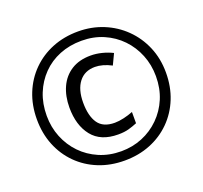

<svg xmlns="http://www.w3.org/2000/svg" viewBox="-126 -870 1084 1026"><g transform="rotate(-20 416.0 -357.0)"><path d="M431 -133Q332 -133 283 -194.5Q234 -256 234 -357Q234 -422 257 -472.5Q280 -523 325 -551.5Q370 -580 435 -580Q466 -580 498 -572Q530 -564 558 -550L529 -489Q504 -502 480.5 -508.5Q457 -515 436 -515Q377 -515 344.5 -473Q312 -431 312 -357Q312 -281 340.5 -239.5Q369 -198 435 -198Q458 -198 486.5 -204.5Q515 -211 540 -221V-157Q516 -147 491 -140Q466 -133 431 -133ZM416 10Q336 10 269 -17Q202 -44 152.5 -93.5Q103 -143 76 -210Q49 -277 49 -357Q49 -437 76 -504Q103 -571 152.5 -620.5Q202 -670 269 -697Q336 -724 416 -724Q492 -724 558.5 -697Q625 -670 675.5 -620.5Q726 -571 754.5 -504Q783 -437 783 -357Q783 -277 756 -210Q729 -143 679.5 -93.5Q630 -44 563 -17Q496 10 416 10ZM416 -43Q480 -43 536 -66Q592 -89 635 -131.5Q678 -174 702 -231Q726 -288 726 -357Q726 -422 703 -479Q680 -536 638.5 -579Q597 -622 540.5 -646.5Q484 -671 416 -671Q348 -671 291 -648Q234 -625 192.5 -582.5Q151 -540 128 -483Q105 -426 105 -357Q105 -292 128 -235Q151 -178 192.5 -135Q234 -92 291 -67.5Q348 -43 416 -43Z"/></g></svg>

Font: Noto Sans Symbols
Style: Regular
Weight: 400
Designer: Monotype Design Team
Foundry: Monotype Imaging Inc.
Version: Version 2.002